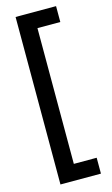

<svg xmlns="http://www.w3.org/2000/svg" viewBox="-143 -891 620 1063"><g transform="rotate(-15 167.0 -360.0)"><path d="M296 -840V-749H165V29H296V120H64V-840Z"/></g></svg>

Font: Coupeur_Texte
Style: Regular
Weight: 400
Designer: Léa Rolland
Version: Version 1.000;PS 001.000;hotconv 1.0.88;makeotf.lib2.5.64775